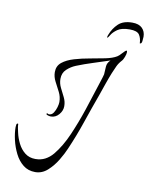

<svg xmlns="http://www.w3.org/2000/svg" viewBox="-81 -734 654 832"><g transform="rotate(10 246.0 -318.5)"><path d="M434 -674Q463 -674 477.5 -659.5Q492 -645 492 -622Q492 -615 490.5 -602.5Q489 -590 481 -591Q480 -615 470 -629Q460 -643 428 -643Q392 -643 374 -630Q356 -617 348.5 -604Q341 -591 338 -591Q337 -591 337 -593Q337 -595 338 -598.5Q339 -602 340 -604Q351 -633 372.5 -653.5Q394 -674 434 -674ZM131 37Q100 37 78 19.5Q56 2 42 -26Q28 -54 21 -84.5Q14 -115 14 -140Q14 -144 15 -150.5Q16 -157 21 -157Q23 -157 23 -154Q23 -146 25 -136.5Q27 -127 29 -118Q34 -95 45.5 -72Q57 -49 76 -34Q95 -19 122 -19Q146 -19 165 -29Q184 -39 199 -57Q231 -96 255.5 -152.5Q280 -209 300 -269Q320 -329 335 -377Q336 -380 340 -392.5Q344 -405 348 -417.5Q352 -430 352 -432Q353 -450 354 -466.5Q355 -483 369 -496Q333 -484 296.5 -472.5Q260 -461 225 -447Q203 -438 186 -422Q169 -406 169 -380Q169 -360 178.5 -341Q188 -322 197 -304Q206 -286 206 -266Q206 -246 191.5 -229Q177 -212 156 -212Q152 -212 144 -214Q136 -216 136 -220Q136 -223 139 -223Q140 -223 142 -221.5Q144 -220 147 -220Q159 -220 166.5 -231.5Q174 -243 178 -257Q182 -271 182 -280Q182 -303 171.5 -323.5Q161 -344 150.5 -364Q140 -384 140 -405Q140 -432 160 -448Q180 -464 212 -473.5Q244 -483 279 -489Q314 -495 345.5 -501.5Q377 -508 395 -519Q402 -523 414 -536.5Q426 -550 430 -550Q433 -550 433 -544Q433 -536 428 -522.5Q423 -509 417 -503Q405 -490 398 -475Q391 -460 384 -443Q374 -418 365 -392Q356 -366 347 -340Q324 -277 302.5 -213.5Q281 -150 254 -88Q244 -64 226.5 -35Q209 -6 185 15.5Q161 37 131 37Z"/></g></svg>

Font: Grey Qo
Style: Regular
Weight: 400
Designer: Robert E. Leuschke
Foundry: Robert E. Leuschke
Version: Version 2.010